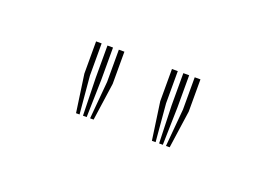

<svg xmlns="http://www.w3.org/2000/svg" viewBox="-32 -859 276 195"><g transform="rotate(20 105.5 -762.0)"><path d="M70.2 -724.5 73.8 -765.2V-800H79.8V-765.2L74 -724.5ZM55 -724.5 49.2 -765.2V-800H55.2V-765.2L58.8 -724.5ZM62.5 -724.5 61.5 -765.2V-800H67.5V-765.2L66.5 -724.5ZM152.2 -724.5 155.8 -765.2V-800H162V-765.2L156.2 -724.5ZM137 -724.5 131.2 -765.2V-800H137.5V-765.2L141 -724.5ZM144.8 -724.5 143.5 -765.2V-800H149.8V-765.2L148.8 -724.5Z"/></g></svg>

Font: Big Shoulders Inline Display ExtraLight
Style: Regular
Weight: 250
Version: Version 2.002